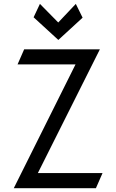

<svg xmlns="http://www.w3.org/2000/svg" viewBox="-20 -983 602 993"><path d="M281.7 -776.4 153.8 -893.6 186.5 -962.9 281.2 -866.7 372.1 -962.9 407.2 -891.6ZM370.6 -649.9H70.8L105 -728H496.6L175.8 -87.9H510.3L476.1 -9.8H51.3Z"/></svg>

Font: NovaMono
Style: Regular
Weight: 400
Monospace: yes
Version: Version 1.2